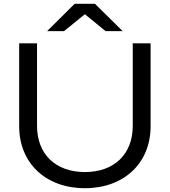

<svg xmlns="http://www.w3.org/2000/svg" viewBox="-20 -978 893 1011"><path d="M175 -750H81V-313C81 -119 221 13 427 13C633 13 773 -119 773 -313V-750H679V-315C679 -167 582 -72 427 -72C272 -72 175 -167 175 -315ZM228 -814H317L427 -903L536 -814H626L480 -958H373Z"/></svg>

Font: Bounded Light
Style: Regular
Weight: 300
Designer: Vlad Churkin
Version: Version 3.0